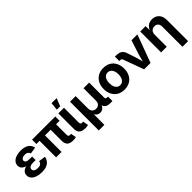

<svg xmlns="http://www.w3.org/2000/svg" viewBox="206 -2038 3519 3519"><g transform="rotate(-45 1965.5 -278.5)"><path d="M280.3 10.3Q210.9 10.3 155.5 -8.5Q100.1 -27.3 68.1 -62.7Q36.1 -98.1 36.1 -148.4Q36.1 -179.2 49.3 -204.1Q62.5 -229 89.6 -247.3Q116.7 -265.6 157.5 -275.6Q198.2 -285.6 252.9 -285.6H353V-231H278.8Q246.6 -231 224.1 -222.4Q201.7 -213.9 189.5 -198.5Q177.2 -183.1 177.2 -162.6Q177.2 -133.3 203.9 -115.2Q230.5 -97.2 281.2 -97.2Q314.5 -97.2 335.7 -105.5Q356.9 -113.8 368.4 -130.4Q379.9 -147 384.8 -171.9L516.1 -152.8Q506.3 -100.6 477.5 -64.2Q448.7 -27.8 399.7 -8.8Q350.6 10.3 280.3 10.3ZM253.9 -261.7Q201.2 -261.7 162.1 -270.8Q123 -279.8 97.2 -296.4Q71.3 -313 58.6 -336.9Q45.9 -360.8 45.9 -390.1Q45.9 -440.4 76.4 -475.8Q106.9 -511.2 160.4 -529.8Q213.9 -548.3 280.8 -548.3Q344.7 -548.3 392.1 -531.5Q439.5 -514.6 468.8 -481.2Q498 -447.8 507.8 -398.4L376 -378.4Q369.6 -407.7 345.7 -424.6Q321.8 -441.4 280.3 -441.4Q236.3 -441.4 211.4 -423.6Q186.5 -405.8 186.5 -379.4Q186.5 -354.5 210.9 -338.4Q235.4 -322.3 279.3 -322.3H353V-261.7Z M1098.1 2.9Q1014.2 2.9 977.3 -32.7Q940.4 -68.4 940.4 -141.1V-509.3H1081.5V-158.7Q1081.5 -132.8 1090.8 -121.3Q1100.1 -109.9 1122.6 -109.9Q1133.3 -109.9 1140.1 -110.6Q1147 -111.3 1151.9 -112.3L1171.4 -6.8Q1160.2 -3.9 1141.1 -0.5Q1122.1 2.9 1098.1 2.9ZM653.3 0V-509.3H793.9V0ZM570.8 -428.7V-541H1171.9V-428.7Z M1415 2.9Q1330.6 2.9 1291.3 -32.7Q1252 -68.4 1252 -141.1V-541H1397.9V-160.6Q1397.9 -134.3 1407.2 -123Q1416.5 -111.8 1439 -111.8Q1449.2 -111.8 1455.6 -112.3Q1461.9 -112.8 1466.8 -114.3L1486.3 -6.8Q1474.6 -3.9 1456.1 -0.5Q1437.5 2.9 1415 2.9ZM1280.3 -608.9 1296.4 -761.2H1427.7L1367.2 -608.9Z M1554.7 204.1V-541H1700.2V-223.1Q1700.2 -185.5 1713.6 -160.4Q1727.1 -135.3 1750.2 -122.8Q1773.4 -110.4 1803.2 -110.4Q1833 -110.4 1856 -122.8Q1878.9 -135.3 1891.8 -160.4Q1904.8 -185.5 1904.8 -223.1V-541H2050.3V-154.3Q2050.3 -133.8 2060.1 -124.3Q2069.8 -114.7 2091.3 -114.7H2113.3V0H2051.8Q1980.5 0 1945.6 -35.9Q1910.6 -71.8 1910.6 -139.6V-189H1935.1Q1935.1 -134.3 1923.1 -98.6Q1911.1 -63 1891.8 -42.5Q1872.6 -22 1850.1 -13.4Q1827.6 -4.9 1807.1 -4.9Q1785.6 -4.9 1762.9 -13.4Q1740.2 -22 1720.5 -42.5Q1700.7 -63 1688.5 -98.6Q1676.3 -134.3 1676.3 -189H1700.2V204.1Z M2420.9 10.7Q2339.8 10.7 2280 -24.2Q2220.2 -59.1 2187.5 -122.1Q2154.8 -185.1 2154.8 -268.6Q2154.8 -352.5 2187.5 -415.5Q2220.2 -478.5 2280 -513.4Q2339.8 -548.3 2420.9 -548.3Q2502.9 -548.3 2562.5 -513.4Q2622.1 -478.5 2654.5 -415.5Q2687 -352.5 2687 -268.6Q2687 -185.1 2654.5 -122.1Q2622.1 -59.1 2562.5 -24.2Q2502.9 10.7 2420.9 10.7ZM2420.9 -104.5Q2459.5 -104.5 2485.8 -125.7Q2512.2 -147 2525.6 -184.1Q2539.1 -221.2 2539.1 -269Q2539.1 -316.9 2525.6 -354Q2512.2 -391.1 2485.8 -412.1Q2459.5 -433.1 2420.9 -433.1Q2382.8 -433.1 2356.4 -412.1Q2330.1 -391.1 2316.9 -354.2Q2303.7 -317.4 2303.7 -269Q2303.7 -221.2 2316.9 -184.1Q2330.1 -147 2356.4 -125.7Q2382.8 -104.5 2420.9 -104.5Z M2935.1 0 2787.6 -402.3Q2782.2 -417 2772.5 -423.1Q2762.7 -429.2 2746.1 -429.2H2720.7V-543.9H2748Q2822.3 -543.9 2864.3 -517.1Q2906.2 -490.2 2925.3 -428.2L2981 -262.2Q2997.6 -210 3010.3 -157.5Q3022.9 -105 3036.1 -48.8H3003.9Q3017.1 -105 3029.3 -157.7Q3041.5 -210.4 3057.6 -262.2L3147.5 -541H3300.3L3100.6 0Z M3520.5 -311V0H3374.5V-541H3513.2L3515.1 -404.8H3503.9Q3525.9 -473.1 3569.8 -510.7Q3613.8 -548.3 3683.1 -548.3Q3739.7 -548.3 3781.7 -523.9Q3823.7 -499.5 3846.9 -453.4Q3870.1 -407.2 3870.1 -343.3V204.1H3723.6V-317.4Q3723.6 -368.7 3697.8 -397.2Q3671.9 -425.8 3625.5 -425.8Q3594.7 -425.8 3571 -412.4Q3547.4 -398.9 3533.9 -373.5Q3520.5 -348.1 3520.5 -311Z"/></g></svg>

Font: Inter 17pt
Style: Bold
Weight: 700
Version: Version 4.001;git-66647c0bb